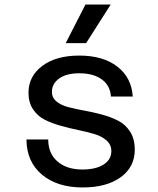

<svg xmlns="http://www.w3.org/2000/svg" viewBox="-20 -804 690 836"><path d="M266.1 -616.2 352.1 -784.2H461.9L355 -616.2ZM339.8 12.2Q229 12.2 162.4 -43.9Q95.7 -100.1 95.2 -196.8H189.9Q189.9 -135.7 230.5 -100.8Q271 -65.9 338.9 -65.9Q396.5 -65.9 430.7 -87.4Q464.8 -108.9 464.8 -146Q464.8 -173.3 444.8 -191.7Q424.8 -210 393.1 -219.7Q361.3 -229.5 323 -237.3Q284.7 -245.1 246.1 -255.9Q207.5 -266.6 175.8 -282.2Q144 -297.9 124 -327.9Q104 -357.9 104 -399.9Q104 -471.7 163.8 -516.8Q223.6 -562 325.2 -562Q428.7 -562 490.7 -514.2Q552.7 -466.3 558.1 -383.8H462.9Q460 -431.6 423.3 -458.3Q386.7 -484.9 325.2 -484.9Q269 -484.9 237.5 -462.2Q206.1 -439.5 206.1 -403.8Q206.1 -378.4 226.1 -362.1Q246.1 -345.7 277.8 -337.4Q309.6 -329.1 347.9 -322.3Q386.2 -315.4 424.8 -304.9Q463.4 -294.4 495.1 -278.1Q526.9 -261.7 546.9 -230Q566.9 -198.2 566.9 -152.8Q566.9 -76.7 505.4 -32.2Q443.8 12.2 339.8 12.2Z"/></svg>

Font: Azeret Mono
Style: Regular
Weight: 400
Designer: Martin Vácha
Foundry: Displaay
Version: Version 1.002